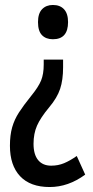

<svg xmlns="http://www.w3.org/2000/svg" viewBox="-20 -564 373 773"><path d="M234 -293Q234 -242 222 -206Q210 -170 178 -132Q143 -90 129 -58Q115 -26 115 15Q115 58 133.5 80.5Q152 103 186 103Q214 103 238 93Q262 83 289 64L323 139Q255 189 180 189Q102 189 61 145.5Q20 102 20 23Q20 -20 29 -51.5Q38 -83 56.5 -111.5Q75 -140 104 -176Q135 -214 145.5 -240Q156 -266 156 -304V-324H234ZM254 -475Q254 -406 193 -406Q165 -406 149 -422.5Q133 -439 133 -475Q133 -510 149.5 -527Q166 -544 193 -544Q222 -544 238 -526.5Q254 -509 254 -475Z"/></svg>

Font: Noto Sans Georgian ExtraCondensed Medium
Style: Regular
Weight: 500
Width: 2
Designer: Monotype Design Team, Akaki Razmadze
Foundry: Google LLC
Version: Version 2.005; ttfautohint (v1.8.4.7-5d5b)